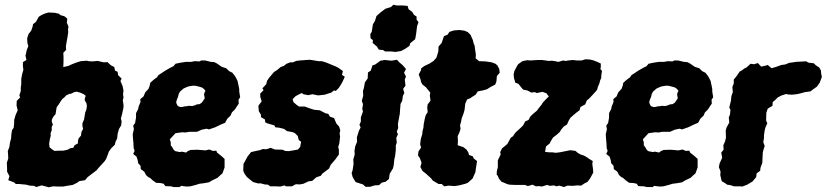

<svg xmlns="http://www.w3.org/2000/svg" viewBox="-20 -771 3500 813"><path d="M205 18 186 22 172 18 156 14 133 21 125 16 106 15 91 11 59 8H47L39 1L15 -8L20 -25L10 -44V-57L9 -82L15 -100L14 -120L13 -131L20 -150L22 -166L27 -185L28 -202L31 -220L38 -230L40 -251V-263L46 -284L55 -304L50 -325L51 -344L65 -358L62 -368L68 -385V-402L70 -413V-437L74 -458L79 -475L77 -491V-508L92 -517L88 -535L93 -558L100 -576L96 -589L95 -609L101 -627L112 -641L118 -658L120 -669L132 -678L144 -700L157 -708L171 -714L185 -718L211 -717L229 -713L236 -707L253 -702L265 -692L263 -675L270 -658L268 -646L269 -635L266 -615L262 -593L259 -575L260 -560L248 -547L249 -531V-511L248 -487L270 -492L287 -500L306 -507L322 -512L348 -514L355 -512L371 -511L394 -513L419 -507L435 -508L449 -495L464 -487L467 -472L478 -467L480 -453L495 -438L490 -428L499 -407L503 -387L501 -372L503 -358L500 -346L503 -327V-317L498 -292L492 -269L495 -257L493 -240L484 -225L478 -204L476 -184L470 -173L466 -158L450 -142L441 -129L436 -115L429 -97L422 -87L410 -74L398 -61L389 -50L368 -34L351 -21L340 -8L316 -4L306 3L288 12L263 16L247 19H230ZM248 -133 266 -137 279 -144 290 -145 296 -156 310 -164V-174L313 -185L323 -197L325 -213L332 -225L329 -237V-249L336 -265L339 -284L341 -295L346 -308L348 -323L346 -334L339 -346V-354L343 -365L335 -372L319 -379L304 -383L292 -380L283 -375L273 -373L260 -367L253 -359L244 -352L237 -342L226 -325L220 -317L218 -305L215 -287L208 -280L200 -266L199 -257L204 -243L199 -234V-219L194 -206L195 -197L191 -181L188 -162L190 -147L204 -136L211 -132L232 -133Z M715 21 704 18 680 17 673 7 659 4 641 3 627 -7 615 -18 608 -21 598 -30 591 -44 576 -55 575 -69 565 -80 563 -93 558 -108 544 -119 550 -132 546 -144 545 -164 543 -187 542 -203 547 -224 544 -239 552 -250 556 -273V-292L565 -309L567 -320L575 -339L574 -351L588 -363L595 -380L609 -395L614 -409L616 -420L629 -432L645 -444L651 -453L665 -462L680 -472L701 -484L715 -491L723 -501L741 -505L767 -509H789L804 -512L825 -511L832 -515H848L873 -509L887 -508L899 -502L909 -495L919 -488L938 -482L950 -470L964 -463L975 -449L980 -440L986 -428L990 -409L993 -394V-383L997 -359L990 -349L991 -332L984 -322L975 -308L962 -295L956 -281L943 -269L933 -251L916 -244L891 -232L865 -223L855 -226L835 -222L814 -213H799H783L765 -210L752 -211L723 -207L712 -195L699 -181L703 -169V-156L709 -148L716 -136L722 -131L742 -127L750 -129L768 -125L775 -131L787 -136L815 -137L841 -135L849 -134L867 -138L881 -132L896 -133L899 -125L918 -110L931 -98V-84V-62L922 -37L914 -30L901 -18L878 -7L865 1L842 5L825 7L809 12L786 18L770 19L747 16L741 21ZM743 -318H751L764 -321H770L779 -323L794 -322L805 -325L814 -329L825 -330L834 -336L840 -344L847 -355L844 -371L846 -379L850 -386L844 -394L836 -400L827 -403L819 -405L807 -408H795L778 -405L770 -402L757 -396L750 -390L743 -384L737 -374L734 -361L730 -352L726 -339L728 -331L733 -322Z M1052 0 1037 -12 1025 -22 1015 -36 1010 -48 1011 -77 1020 -93 1028 -108 1043 -127 1069 -133 1080 -135 1093 -140 1108 -139 1126 -145 1144 -138 1177 -137 1187 -132 1202 -131 1221 -134 1242 -138 1251 -149 1255 -171 1245 -178 1241 -195 1229 -207 1221 -211 1195 -216 1183 -225 1164 -230 1146 -232 1142 -240 1114 -248 1103 -253 1102 -265 1085 -275V-285L1076 -300L1074 -323L1088 -342L1082 -361V-375L1096 -389L1091 -397L1107 -414L1111 -429L1119 -441L1135 -460L1140 -466L1154 -475L1168 -487L1182 -492L1193 -501L1209 -507H1220L1234 -513L1250 -515L1291 -518L1311 -515L1329 -512H1343L1362 -506L1386 -496L1403 -489L1414 -483L1432 -470L1428 -454L1440 -446L1430 -424L1422 -410L1414 -398L1402 -386L1394 -388L1383 -379L1364 -373L1355 -370L1327 -367L1303 -372L1285 -368L1265 -372L1258 -377L1247 -372L1232 -364L1219 -351L1223 -338L1236 -327L1246 -320H1270L1292 -312L1311 -306L1334 -304L1359 -291L1370 -289L1377 -277L1395 -271L1399 -260L1405 -247L1416 -235L1421 -219L1418 -206L1420 -193L1417 -165L1412 -148L1415 -138V-117L1400 -96L1381 -74L1373 -57L1365 -51L1344 -35L1339 -27L1319 -20L1302 -5L1286 -3L1265 7L1249 10L1233 9L1216 18H1190L1185 14L1167 19L1149 18H1124L1115 11L1101 10L1082 5L1074 6Z M1611 -553 1602 -559 1584 -561 1576 -574 1558 -589 1559 -601 1549 -609 1548 -627 1554 -636 1559 -668 1568 -683 1574 -703 1592 -719 1612 -734 1635 -741 1646 -751 1659 -748H1683L1706 -746L1710 -732L1726 -720L1733 -708L1744 -701V-688L1752 -677L1746 -660L1742 -627L1738 -605L1717 -588L1714 -577L1697 -565L1678 -555L1654 -551L1638 -553ZM1547 20H1528L1517 10L1486 0L1481 -8L1473 -22L1469 -38L1473 -50L1477 -76L1476 -96L1482 -117L1481 -132L1484 -151L1492 -171L1491 -189L1500 -218L1507 -231L1502 -243L1508 -256V-274L1517 -299L1514 -310L1517 -330L1512 -344L1518 -366L1517 -386L1521 -399L1525 -422L1537 -439L1538 -464L1550 -472L1557 -494L1569 -498L1591 -514L1609 -517L1638 -514L1661 -518L1670 -508L1685 -495L1699 -479L1691 -463L1699 -447L1694 -434L1697 -408L1687 -395L1692 -377L1686 -365L1683 -344L1676 -331L1674 -306L1673 -290L1670 -274L1667 -258L1665 -247L1666 -229L1660 -213L1665 -203L1658 -187L1660 -167L1656 -155V-136L1653 -110L1650 -98L1647 -71L1644 -58L1630 -35L1627 -13L1612 -1L1597 2L1585 13L1566 14Z M1861 18 1850 8H1837L1813 -6L1806 -15L1801 -20L1782 -37L1769 -47L1760 -64L1765 -82L1758 -101L1750 -113L1752 -130L1763 -146L1759 -160L1762 -183L1768 -203L1769 -215L1773 -231L1774 -244L1779 -270L1783 -284L1791 -296L1789 -316L1791 -329L1803 -345L1800 -366L1802 -379L1783 -402L1769 -413L1763 -423L1761 -434L1753 -456L1763 -474V-481L1776 -491L1799 -502L1816 -513L1828 -527L1836 -553L1837 -574L1850 -589L1860 -618L1875 -624L1883 -636L1901 -642L1925 -644L1947 -641L1961 -635L1972 -624L1982 -602L1986 -586L1990 -577L1991 -566L1995 -540L1994 -524L2009 -512L2036 -511L2062 -507L2078 -501L2086 -494L2094 -479L2096 -463L2084 -449L2082 -426L2077 -413L2056 -402L2042 -393L2024 -388L2003 -384L1994 -370L1978 -360L1971 -355L1958 -350L1950 -332L1947 -305L1942 -288L1935 -270L1932 -254L1928 -241L1930 -225L1926 -212L1918 -194L1919 -174L1918 -156L1942 -148L1955 -138L1963 -126L1966 -115L1982 -109L1986 -100L2000 -89L1995 -57L1993 -42L1981 -15L1961 3L1951 7L1924 14L1904 17L1880 15Z M2288 -128 2304 -126H2319L2333 -124L2350 -126L2370 -130L2395 -135L2417 -132L2426 -124L2438 -117L2453 -112L2467 -104L2472 -100L2490 -89L2488 -77L2491 -55L2492 -40L2479 -16L2468 -1L2454 6L2441 15L2424 14L2405 16L2383 15L2368 21L2348 15L2337 18L2325 14L2308 16L2297 12L2274 19L2263 17L2249 18L2235 11L2215 17L2203 12H2194H2174H2160L2138 11L2129 9L2103 -2L2093 -14L2088 -26L2083 -32L2084 -47L2088 -63V-79V-92L2100 -117L2098 -127L2106 -143L2116 -151L2128 -161L2143 -188L2152 -194L2162 -209L2187 -232L2195 -240L2204 -257L2218 -263L2225 -277L2235 -287L2253 -302L2259 -310L2274 -329L2278 -336L2292 -351L2304 -363L2298 -370L2294 -376L2277 -382L2252 -377L2245 -381L2230 -379L2213 -388L2197 -391L2191 -396L2180 -410L2175 -416L2162 -421L2156 -442L2155 -456L2158 -470L2168 -489L2174 -499L2192 -512L2212 -516L2227 -515L2258 -517H2274L2290 -515L2303 -513L2317 -514L2330 -512L2345 -509L2364 -515L2375 -513L2387 -515L2406 -517L2421 -515H2443L2459 -520L2477 -519L2491 -516L2509 -509L2524 -502V-486L2522 -479L2529 -471L2526 -451V-441L2521 -430L2518 -418L2512 -404L2508 -390L2490 -370L2474 -353L2465 -346L2458 -329L2438 -318L2434 -304L2423 -296L2411 -286L2396 -273L2389 -262L2381 -244L2367 -235L2356 -222L2351 -213L2338 -201L2322 -189L2314 -176L2307 -163L2292 -151Z M2718 21 2707 18 2683 17 2676 7 2662 4 2644 3 2630 -7 2618 -18 2611 -21 2601 -30 2594 -44 2579 -55 2578 -69 2568 -80 2566 -93 2561 -108 2547 -119 2553 -132 2549 -144 2548 -164 2546 -187 2545 -203 2550 -224 2547 -239 2555 -250 2559 -273V-292L2568 -309L2570 -320L2578 -339L2577 -351L2591 -363L2598 -380L2612 -395L2617 -409L2619 -420L2632 -432L2648 -444L2654 -453L2668 -462L2683 -472L2704 -484L2718 -491L2726 -501L2744 -505L2770 -509H2792L2807 -512L2828 -511L2835 -515H2851L2876 -509L2890 -508L2902 -502L2912 -495L2922 -488L2941 -482L2953 -470L2967 -463L2978 -449L2983 -440L2989 -428L2993 -409L2996 -394V-383L3000 -359L2993 -349L2994 -332L2987 -322L2978 -308L2965 -295L2959 -281L2946 -269L2936 -251L2919 -244L2894 -232L2868 -223L2858 -226L2838 -222L2817 -213H2802H2786L2768 -210L2755 -211L2726 -207L2715 -195L2702 -181L2706 -169V-156L2712 -148L2719 -136L2725 -131L2745 -127L2753 -129L2771 -125L2778 -131L2790 -136L2818 -137L2844 -135L2852 -134L2870 -138L2884 -132L2899 -133L2902 -125L2921 -110L2934 -98V-84V-62L2925 -37L2917 -30L2904 -18L2881 -7L2868 1L2845 5L2828 7L2812 12L2789 18L2773 19L2750 16L2744 21ZM2746 -318H2754L2767 -321H2773L2782 -323L2797 -322L2808 -325L2817 -329L2828 -330L2837 -336L2843 -344L2850 -355L2847 -371L2849 -379L2853 -386L2847 -394L2839 -400L2830 -403L2822 -405L2810 -408H2798L2781 -405L2773 -402L2760 -396L2753 -390L2746 -384L2740 -374L2737 -361L2733 -352L2729 -339L2731 -331L2736 -322Z M3088 18 3073 13 3059 11 3051 5 3036 -4 3030 -29 3031 -45 3024 -63 3027 -79 3038 -103 3034 -125 3044 -137 3043 -156 3050 -172 3054 -188 3053 -219 3057 -232 3068 -252 3066 -274 3071 -286 3073 -306 3068 -316 3075 -344 3077 -364 3083 -381 3081 -403 3087 -417V-434L3100 -450L3112 -468L3120 -472L3132 -481L3142 -486L3158 -501L3173 -499L3189 -504L3203 -489L3222 -493L3231 -496L3247 -482L3267 -488L3289 -496L3305 -498L3322 -505L3331 -506L3350 -509L3386 -511H3395L3402 -506L3426 -503L3434 -495L3449 -485L3456 -473L3457 -461L3460 -445L3451 -421L3439 -404L3422 -392L3412 -384L3389 -381L3367 -375L3353 -372L3333 -370L3317 -371L3309 -373L3290 -367L3274 -359L3263 -348L3252 -339L3251 -323L3231 -311L3225 -294L3224 -261L3229 -249L3221 -231L3218 -219L3215 -198V-187L3212 -169L3218 -153L3214 -141L3210 -126L3209 -107L3208 -82L3200 -60L3199 -48L3184 -37L3182 -21L3167 -3L3154 5L3144 11L3123 19L3117 18Z"/></svg>

Font: Winky Rough
Style: Bold Italic
Weight: 700
Italic angle: -8.97852°
Designer: Simon Atzbach
Foundry: typofactur
Version: Version 1.206; ttfautohint (v1.8.4.7-5d5b)